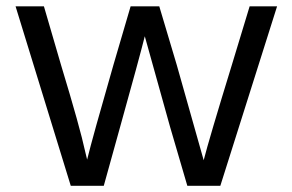

<svg xmlns="http://www.w3.org/2000/svg" viewBox="-20 -564 925 608"><path d="M29.3 -543.9H119.1L173.8 -356.4Q233.4 -160.2 250 -83L255.9 -58.6Q273.4 -129.9 338.9 -357.4L393.6 -543.9H484.4L540 -357.4L625 -56.6Q641.6 -122.1 713.9 -357.4L770.5 -543.9H857.4L677.7 24.4H573.2L518.6 -162.1L438.5 -449.2Q420.9 -378.9 360.4 -162.1L308.6 24.4H204.1Z"/></svg>

Font: GenEi M Gothic v2 Regular
Style: Regular
Weight: 400
Version: Version 2.0